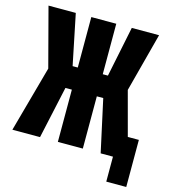

<svg xmlns="http://www.w3.org/2000/svg" viewBox="-121 -800 936 1040"><g transform="rotate(15 346.5 -280.0)"><path d="M402 0H262V-293H226L162 0H7L109 -370L22 -700H175L233 -417H262V-700H402V-417H431L489 -700H642L555 -370L621 -124H683V140H571V0H502L438 -293H402Z"/></g></svg>

Font: Tektur Condensed SemiBold
Style: Regular
Weight: 600
Width: 3
Designer: Adam Jagosz
Foundry: Adam Jagosz
Version: Version 1.005;gftools[0.9.30]